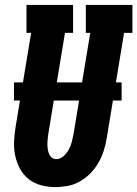

<svg xmlns="http://www.w3.org/2000/svg" viewBox="-20 -755 560 783"><path d="M206 8Q176 8 147.5 0.5Q119 -7 97 -24.5Q75 -42 61.5 -67Q48 -92 42 -120.5Q36 -149 37.5 -179.5Q39 -210 44 -240L107 -621H88V-735H278V-621H245L179 -221Q177 -210 175.5 -198.5Q174 -187 173.5 -175.5Q173 -164 174 -153Q175 -142 178.5 -131.5Q182 -121 190 -113.5Q198 -106 209 -106Q226 -106 239.5 -118.5Q253 -131 261 -146Q269 -161 273 -177Q277 -193 280 -209L348 -621H330V-735H520V-621H486L415 -190Q411 -165 403 -140Q395 -115 381.5 -91.5Q368 -68 349 -48.5Q330 -29 306.5 -15.5Q283 -2 257 3Q231 8 206 8ZM37 -345V-419H476V-345Z"/></svg>

Font: Iosevka Slab Heavy
Style: Italic
Weight: 900
Italic angle: -9°
Monospace: yes
Designer: Belleve Invis
Foundry: Belleve Invis
Version: Version 11.1.0; ttfautohint (v1.8.3)